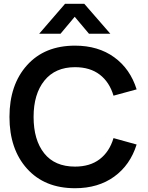

<svg xmlns="http://www.w3.org/2000/svg" viewBox="-20 -975 778 1010"><path d="M186 -797.4 322.3 -955.1H423.3L560.5 -797.4H448.2L373 -886.7L298.3 -797.4ZM374.5 15.1Q214.8 15.1 122.3 -87.6Q29.8 -190.4 29.8 -359.9Q29.8 -529.3 122.3 -632.1Q214.8 -734.9 374.5 -734.9Q496.6 -734.9 580.8 -673.8Q665 -612.8 698.7 -504.9L577.1 -471.7Q555.7 -543.5 504.6 -582.5Q453.6 -621.6 374.5 -621.6Q270.5 -621.6 213.6 -551Q156.7 -480.5 156.7 -359.9Q156.7 -238.8 212.4 -168.7Q268.1 -98.6 374.5 -98.6Q453.6 -98.6 504.6 -137.7Q555.7 -176.8 577.1 -248.5L698.7 -214.8Q665 -106.9 580.8 -45.9Q496.6 15.1 374.5 15.1Z"/></svg>

Font: Vela Sans Bd
Style: Bold
Weight: 700
Designer: Principal design: Mikhail Sharanda - project Manrope.
Design modification: Ravid Balaliev
Foundry: Mikhail Sharanda
Version: Version 1.001